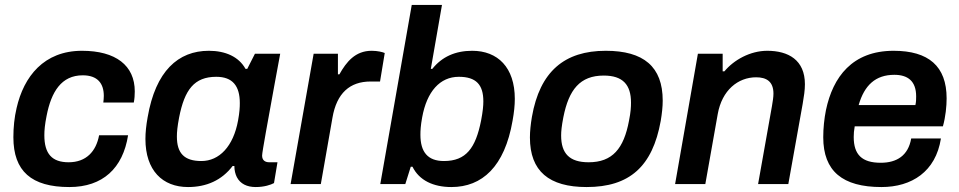

<svg xmlns="http://www.w3.org/2000/svg" viewBox="-20 -743 3871 775"><path d="M260 12C395 12 476 -64 497 -197H380C368 -132 328 -88 257 -88C190 -88 159 -122 159 -197C159 -217 161 -240 168 -275C187 -373 228 -439 314 -439C374 -439 399 -406 399 -356C399 -347 398 -338 397 -329H520C523 -344 524 -359 524 -374C524 -479 447 -538 311 -538C157 -538 76 -434 47 -307C38 -269 34 -229 34 -189C34 -52 107 12 260 12Z M739 12C813 12 875 -15 919 -73H926C926 -55 930 -40 936 -28C950 -1 977 12 1012 12C1047 12 1073 3 1086 -4L1100 -88H1067C1050 -88 1038 -96 1038 -115C1038 -129 1062 -258 1087 -396L1111 -526H1009L978 -465H971C944 -514 890 -538 823 -538C699 -538 608 -456 576 -270C570 -237 567 -208 567 -182C567 -55 636 12 739 12ZM793 -93C723 -93 694 -125 694 -192C694 -210 696 -232 703 -269C725 -381 764 -433 853 -433C919 -433 948 -396 948 -327C948 -310 947 -290 941 -257C922 -152 865 -93 793 -93Z M1153 0H1275L1322 -268C1339 -367 1392 -414 1476 -414H1514L1533 -529C1524 -533 1504 -538 1480 -538C1414 -538 1378 -493 1350 -443H1344V-526H1246Z M1802 12C1926 12 2017 -70 2049 -256C2055 -289 2058 -318 2058 -344C2058 -471 1989 -538 1886 -538C1818 -538 1764 -514 1725 -465H1719L1764 -723H1642L1515 0H1616L1638 -70H1645C1672 -15 1729 12 1802 12ZM1772 -93C1706 -93 1677 -130 1677 -199C1677 -216 1678 -236 1684 -269C1703 -374 1756 -433 1832 -433C1902 -433 1931 -401 1931 -334C1931 -316 1929 -294 1922 -257C1900 -145 1861 -93 1772 -93Z M2348 12C2521 12 2614 -71 2647 -255C2652 -285 2655 -312 2655 -337C2655 -474 2578 -538 2425 -538C2259 -538 2159 -455 2127 -271C2122 -241 2119 -213 2119 -188C2119 -52 2196 12 2348 12ZM2356 -88C2279 -88 2245 -123 2245 -196C2245 -213 2247 -234 2254 -270C2276 -381 2321 -438 2417 -438C2494 -438 2527 -401 2527 -329C2527 -311 2526 -291 2519 -256C2498 -143 2452 -88 2356 -88Z M2705 0H2827L2877 -282C2894 -379 2959 -431 3032 -431C3074 -431 3102 -414 3102 -365C3102 -350 3099 -334 3096 -315L3040 0H3162L3220 -324C3225 -353 3229 -379 3229 -403C3229 -501 3162 -538 3077 -538C3008 -538 2942 -501 2904 -455H2897V-526H2797Z M3538 12C3660 12 3757 -50 3778 -184H3658C3646 -115 3600 -86 3535 -86C3459 -86 3426 -119 3426 -190C3426 -203 3427 -217 3430 -233H3786C3797 -272 3801 -315 3801 -346C3801 -476 3728 -538 3587 -538C3420 -538 3342 -432 3314 -299C3307 -264 3303 -226 3303 -189C3303 -52 3381 12 3538 12ZM3446 -319C3469 -399 3514 -441 3590 -441C3644 -441 3678 -416 3678 -354C3678 -344 3678 -332 3675 -319Z"/></svg>

Font: Archivo SemiBold
Style: Italic
Weight: 600
Italic angle: -10°
Designer: Hector Gatti
Foundry: Omnibus-Type
Version: Version 2.001